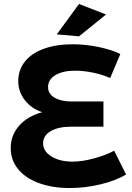

<svg xmlns="http://www.w3.org/2000/svg" viewBox="-20 -936 664 967"><path d="M378 -916 514 -863 378 -753 266 -763ZM197 -214Q197 -174 239 -148Q281 -122 346 -122Q394 -122 454.5 -138.5Q515 -155 555 -177L615 -57Q563 -26 486 -7.5Q409 11 332 11Q243 11 175.5 -14Q108 -39 71 -84.5Q34 -130 34 -190Q34 -255 76.5 -303Q119 -351 193 -371Q138 -389 105 -431.5Q72 -474 72 -528Q72 -584 105.5 -626Q139 -668 201 -690.5Q263 -713 346 -713Q412 -713 478 -699Q544 -685 586 -664L535 -543Q497 -560 449.5 -570Q402 -580 359 -580Q296 -580 259 -557.5Q222 -535 222 -498Q222 -463 255 -444Q288 -425 338 -425H501V-298H338Q274 -298 235.5 -275.5Q197 -253 197 -214Z"/></svg>

Font: TypoPRO Montserrat Alternates
Style: Regular
Weight: 600
Designer: Julieta Ulanovsky
Foundry: Julieta Ulanovsky
Version: Version 6.001